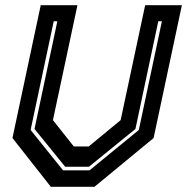

<svg xmlns="http://www.w3.org/2000/svg" viewBox="-20 -720 721 740"><path d="M176 0 28 -188 137 -700H278.5L184 -257L264.5 -155.5H322L445 -257L539.5 -700H681L572 -188L344 0ZM223 -63.5H325L515 -219L604 -638H590L502 -223L323 -77.5H231L113 -223L201 -638H187L98 -219Z"/></svg>

Font: Tourney Thin
Style: Italic
Weight: 100
Italic angle: -12°
Designer: Tyler Finck
Foundry: Etcetera Type Co
Version: Version 1.015